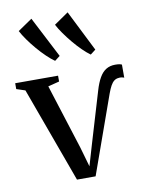

<svg xmlns="http://www.w3.org/2000/svg" viewBox="-100 -888 721 955"><g transform="rotate(-10 260.5 -410.0)"><path d="M210.5 3 35 -478.5 -9 -493V-522.5H207.5V-493L150.5 -478.5L254.5 -151L283 -51.5L313 -153.5L391.5 -416Q402.5 -453.5 416.8 -478.2Q431 -503 450.5 -515Q470 -527 496.5 -527Q510 -527 517.8 -525.5Q525.5 -524 530 -521.5V-455.5Q524.5 -458 517 -459.2Q509.5 -460.5 501 -459Q489 -458 479.2 -450.5Q469.5 -443 461.5 -428.5Q453.5 -414 445 -391L304.5 3ZM205.5 -598Q187.5 -610.5 165.5 -631.5Q143.5 -652.5 121.8 -678Q100 -703.5 82 -729Q64 -754.5 53.5 -775L126 -824.5L232.5 -618L206.5 -598ZM385.5 -598Q368 -610.5 346.5 -631.5Q325 -652.5 303.8 -678Q282.5 -703.5 264.8 -728.8Q247 -754 236.5 -774.5L309 -824.5L412.5 -618L386.5 -598Z"/></g></svg>

Font: Merriweather 96pt
Style: Regular
Weight: 400
Version: Version 2.100